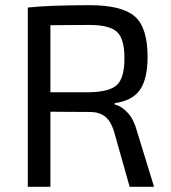

<svg xmlns="http://www.w3.org/2000/svg" viewBox="-20 -719 658 739"><path d="M573 0H479L418 -216Q405 -255 383 -271.5Q361 -288 326 -288Q291 -288 240.5 -288.5Q190 -289 174 -289V0H87V-690Q171 -699 325 -699Q448 -699 498 -656.5Q548 -614 548 -500Q548 -415 518.5 -373Q489 -331 421 -322V-317Q449 -310 472 -284.5Q495 -259 506 -218ZM174 -364H323Q401 -365 430 -392Q459 -419 459 -495Q459 -570 430 -596.5Q401 -623 323 -623Q291 -623 241 -622.5Q191 -622 174 -622Z"/></svg>

Font: Exo 2
Style: Regular
Weight: 400
Designer: Natanael Gama
Version: Version 1.001;PS 001.001;hotconv 1.0.70;makeotf.lib2.5.58329